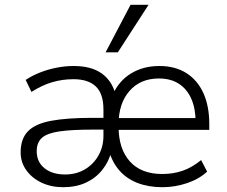

<svg xmlns="http://www.w3.org/2000/svg" viewBox="-20 -772 945 800"><path d="M243 8Q193 8 153 -11Q113 -30 89.5 -63Q66 -96 66 -137Q66 -193 96 -224.5Q126 -256 192 -268.5Q258 -281 365 -281H426V-232H367Q279 -232 227.5 -224.5Q176 -217 154.5 -197.5Q133 -178 133 -142Q133 -97 165.5 -71Q198 -45 251 -45Q298 -45 334 -66.5Q370 -88 390.5 -124.5Q411 -161 411 -206V-316Q411 -381 379.5 -411.5Q348 -442 286 -442Q240 -442 197.5 -429.5Q155 -417 111 -389L87 -439Q114 -457 147 -470Q180 -483 216 -490Q252 -497 287 -497Q361 -497 404.5 -465.5Q448 -434 462 -376H449Q475 -435 526 -466Q577 -497 644 -497Q710 -497 756.5 -467.5Q803 -438 827.5 -384Q852 -330 852 -255V-231H461V-280H813L795 -264Q795 -319 777.5 -359.5Q760 -400 726 -422.5Q692 -445 642 -445Q565 -445 519.5 -393Q474 -341 474 -253V-245Q474 -152 521 -99.5Q568 -47 656 -47Q702 -47 741 -60.5Q780 -74 818 -105L843 -57Q810 -26 759.5 -9Q709 8 657 8Q599 8 553.5 -9.5Q508 -27 478 -61Q448 -95 434 -144H445Q434 -99 406.5 -64.5Q379 -30 338 -11Q297 8 243 8ZM420 -554 524 -752H599L471 -554Z"/></svg>

Font: Nunito Sans 10pt Light
Style: Regular
Weight: 300
Designer: Vernon Adams
Foundry: Vernon Adams
Version: Version 3.101;gftools[0.9.27]